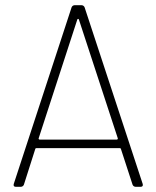

<svg xmlns="http://www.w3.org/2000/svg" viewBox="-20 -720 602 740"><path d="M503 0H522C529 0 532 -4 530 -11L306 -692C304 -697 299 -700 294 -700H268C263 -700 258 -697 256 -692L33 -11C31 -4 34 0 41 0H60C65 0 70 -3 72 -8L116 -146C117 -149 118 -149 120 -149H442C444 -149 445 -149 446 -146L491 -8C493 -3 498 0 503 0ZM129 -187 278 -645C279 -648 283 -648 284 -645L434 -187C435 -185 433 -182 430 -182H133C130 -182 128 -185 129 -187Z"/></svg>

Font: Barlow ExtraLight
Style: Regular
Weight: 275
Designer: Jeremy Tribby
Foundry: Tribby Type
Version: Version 1.422;hotconv 1.0.109;makeotfexe 2.5.65596